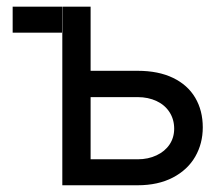

<svg xmlns="http://www.w3.org/2000/svg" viewBox="-20 -550 664 570"><path d="M164.1 -453.1H17.6V-530.3H164.1ZM582 -171.9Q582 -124 559.6 -85Q537.1 -45.9 493.2 -22.9Q449.2 0 388.7 0H165V-530.3H249V-77.1H388.7Q419.9 -77.1 444.8 -88.9Q469.7 -100.6 483.4 -121.1Q497.1 -141.6 497.1 -168Q497.1 -195.3 483.4 -216.8Q469.7 -238.3 444.8 -250Q419.9 -261.7 388.7 -261.7H235.4V-339.8H388.7Q450.2 -339.8 493.7 -318.8Q537.1 -297.9 559.6 -259.8Q582 -221.7 582 -171.9Z"/></svg>

Font: Pretendard Std Variable
Style: Regular
Weight: 400
Designer: Base glyphs from Inter by Rasmus Andersson; Hangeul glyphs from Noto Sans CJK(Source Han Sans) by Jang Soo-young and Kan
Foundry: Kil Hyung-jin
Version: Version 1.309;Glyphs 3.2 (3225)